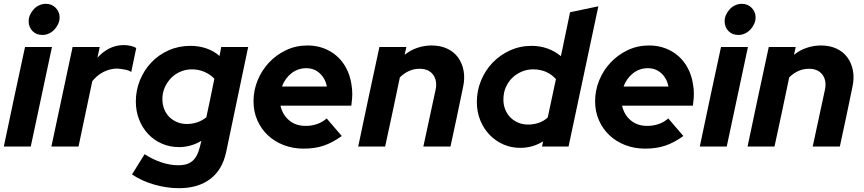

<svg xmlns="http://www.w3.org/2000/svg" viewBox="-21 -767 4522 1005"><path d="M201 -584Q169 -584 149 -604.5Q129 -625 129 -656Q129 -674 136.5 -690Q144 -706 156 -719Q168 -732 184.5 -739.5Q201 -747 219 -747Q250 -747 270.5 -726Q291 -705 291 -676Q291 -658 283.5 -641.5Q276 -625 263.5 -612Q251 -599 235 -591.5Q219 -584 201 -584ZM251 -521Q223 -390 195.5 -260.5Q168 -131 140 0H-1Q26 -131 54 -260.5Q82 -390 110 -521Z M248 0Q276 -131 303.5 -260.5Q331 -390 359 -521H501Q498 -507 495 -493Q492 -479 489 -465Q518 -497 552.5 -514Q587 -531 627 -531Q647 -531 665 -526.5Q683 -522 692 -515Q685 -483 679 -452.5Q673 -422 666 -390Q656 -398 634 -402.5Q612 -407 593 -408Q586 -408 580 -407.5Q574 -407 568 -406Q505 -395 462 -342L390 0Z M917 3Q868 3 826.5 -15Q785 -33 754.5 -65.5Q724 -98 707 -141.5Q690 -185 690 -236Q690 -294 711.5 -347Q733 -400 771 -440Q809 -480 861.5 -503.5Q914 -527 976 -527Q1020 -527 1059.5 -513.5Q1099 -500 1128 -474Q1130 -485 1132.5 -497.5Q1135 -510 1137 -521H1278Q1249 -383 1220.5 -246.5Q1192 -110 1163 28Q1143 122 1079.5 170Q1016 218 916 218Q851 218 785.5 199Q720 180 670 146Q687 120 703 93Q719 66 736 40Q777 67 823 82.5Q869 98 912 98Q941 98 961 90.5Q981 83 995 67Q1009 51 1017.5 27Q1026 3 1033 -30Q1007 -14 977 -5.5Q947 3 917 3ZM829 -249Q829 -220 838.5 -196Q848 -172 865 -155Q882 -138 905.5 -128Q929 -118 957 -118Q1015 -118 1059 -153Q1070 -204 1080.5 -254Q1091 -304 1101 -355Q1079 -378 1048.5 -391Q1018 -404 983 -404Q953 -404 925 -392.5Q897 -381 876 -360Q855 -339 842 -310.5Q829 -282 829 -249Z M1768 -55Q1719 -20 1673 -4.5Q1627 11 1568 11Q1512 11 1464 -7.5Q1416 -26 1381 -59Q1346 -92 1326 -137.5Q1306 -183 1306 -237Q1306 -294 1327.5 -346.5Q1349 -399 1387 -439.5Q1425 -480 1476.5 -504.5Q1528 -529 1589 -529Q1634 -529 1673 -514.5Q1712 -500 1742 -473.5Q1772 -447 1791.5 -410Q1811 -373 1818 -329Q1823 -301 1823 -275Q1823 -264 1822 -252Q1821 -240 1818 -214H1447Q1458 -166 1492.5 -137Q1527 -108 1579 -108Q1610 -108 1638 -117.5Q1666 -127 1689 -147Q1709 -124 1728.5 -101Q1748 -78 1768 -55ZM1582 -410Q1538 -410 1504 -383Q1470 -356 1455 -314H1690Q1682 -356 1653 -383Q1624 -410 1582 -410Z M1854 0Q1881 -131 1909 -260.5Q1937 -390 1965 -521H2106Q2104 -510 2101.5 -500.5Q2099 -491 2097 -480Q2128 -505 2164.5 -517Q2201 -529 2238 -529Q2284 -529 2319.5 -512.5Q2355 -496 2376.5 -466.5Q2398 -437 2405.5 -397.5Q2413 -358 2403 -312Q2387 -234 2370.5 -156Q2354 -78 2337 0H2195Q2211 -75 2227 -148.5Q2243 -222 2259 -297Q2269 -345 2246 -376Q2223 -407 2175 -407Q2145 -407 2119 -395Q2093 -383 2072 -362Q2053 -271 2034 -181Q2015 -91 1995 0Z M2816 0Q2818 -7 2819 -13.5Q2820 -20 2822 -27Q2767 7 2702 7Q2655 7 2614 -11Q2573 -29 2542 -61Q2511 -93 2493 -137Q2475 -181 2475 -234Q2475 -292 2497 -345.5Q2519 -399 2557.5 -439Q2596 -479 2648.5 -503Q2701 -527 2762 -527Q2806 -527 2845 -513Q2884 -499 2915 -473Q2927 -531 2939 -588Q2951 -645 2963 -703Q3000 -711 3037 -718.5Q3074 -726 3111 -734Q3072 -549 3033 -367Q2994 -185 2955 0ZM2614 -246Q2614 -218 2623.5 -194Q2633 -170 2650.5 -152.5Q2668 -135 2691.5 -125Q2715 -115 2743 -115Q2771 -115 2797.5 -123.5Q2824 -132 2846 -152Q2857 -203 2867.5 -252.5Q2878 -302 2889 -353Q2843 -404 2769 -404Q2739 -404 2711 -392.5Q2683 -381 2661.5 -360.5Q2640 -340 2627 -311Q2614 -282 2614 -246Z M3556 -55Q3507 -20 3461 -4.5Q3415 11 3356 11Q3300 11 3252 -7.5Q3204 -26 3169 -59Q3134 -92 3114 -137.5Q3094 -183 3094 -237Q3094 -294 3115.5 -346.5Q3137 -399 3175 -439.5Q3213 -480 3264.5 -504.5Q3316 -529 3377 -529Q3422 -529 3461 -514.5Q3500 -500 3530 -473.5Q3560 -447 3579.5 -410Q3599 -373 3606 -329Q3611 -301 3611 -275Q3611 -264 3610 -252Q3609 -240 3606 -214H3235Q3246 -166 3280.5 -137Q3315 -108 3367 -108Q3398 -108 3426 -117.5Q3454 -127 3477 -147Q3497 -124 3516.5 -101Q3536 -78 3556 -55ZM3370 -410Q3326 -410 3292 -383Q3258 -356 3243 -314H3478Q3470 -356 3441 -383Q3412 -410 3370 -410Z M3844 -584Q3812 -584 3792 -604.5Q3772 -625 3772 -656Q3772 -674 3779.5 -690Q3787 -706 3799 -719Q3811 -732 3827.5 -739.5Q3844 -747 3862 -747Q3893 -747 3913.5 -726Q3934 -705 3934 -676Q3934 -658 3926.5 -641.5Q3919 -625 3906.5 -612Q3894 -599 3878 -591.5Q3862 -584 3844 -584ZM3894 -521Q3866 -390 3838.5 -260.5Q3811 -131 3783 0H3642Q3669 -131 3697 -260.5Q3725 -390 3753 -521Z M3892 0Q3919 -131 3947 -260.5Q3975 -390 4003 -521H4144Q4142 -510 4139.5 -500.5Q4137 -491 4135 -480Q4166 -505 4202.5 -517Q4239 -529 4276 -529Q4322 -529 4357.5 -512.5Q4393 -496 4414.5 -466.5Q4436 -437 4443.5 -397.5Q4451 -358 4441 -312Q4425 -234 4408.5 -156Q4392 -78 4375 0H4233Q4249 -75 4265 -148.5Q4281 -222 4297 -297Q4307 -345 4284 -376Q4261 -407 4213 -407Q4183 -407 4157 -395Q4131 -383 4110 -362Q4091 -271 4072 -181Q4053 -91 4033 0Z"/></svg>

Font: Rosa Sans
Style: Bold Italic
Weight: 700
Italic angle: -12°
Designer: Pentagram / MCKL
Foundry: Pentagram / MCKL
Version: Version 1.005;September 16, 2019;FontCreator 11.5.0.2425 64-